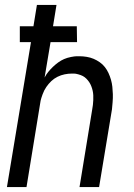

<svg xmlns="http://www.w3.org/2000/svg" viewBox="-20 -755 540 775"><path d="M8 0 105 -585H60V-649H115L129 -735H208L194 -649H290L291 -585H184L160 -442Q166 -454 175 -465Q184 -476 194 -485.5Q204 -495 215 -503Q226 -511 238.5 -516.5Q251 -522 266.5 -525Q282 -528 290 -528H300Q315 -528 330 -525.5Q345 -523 358 -517.5Q371 -512 383 -503.5Q395 -495 403.5 -484Q412 -473 418 -460Q424 -447 428 -433Q432 -419 433.5 -404.5Q435 -390 435.5 -375Q436 -360 434.5 -342Q433 -324 432 -314L380 0H301L352 -312Q354 -322 355 -331.5Q356 -341 356.5 -351Q357 -361 356.5 -370.5Q356 -380 354 -389Q352 -398 348.5 -407Q345 -416 340 -423.5Q335 -431 328.5 -437.5Q322 -444 314.5 -448Q307 -452 296 -455Q285 -458 279 -458H270Q256 -458 241 -455Q226 -452 212 -445Q198 -438 187 -427.5Q176 -417 167 -404Q158 -391 152 -374.5Q146 -358 144 -349L87 0Z"/></svg>

Font: Iosevka Term Oblique
Style: Regular
Weight: 400
Italic angle: -9°
Monospace: yes
Designer: Belleve Invis
Foundry: Belleve Invis
Version: Version 31.4.0